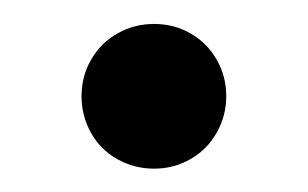

<svg xmlns="http://www.w3.org/2000/svg" viewBox="-20 -134 260 162"><path d="M48.8 -52.9Q48.8 -69.7 56.9 -83.7Q64.9 -97.7 79 -105.7Q93.1 -113.8 110 -113.8Q127 -113.8 140.9 -105.7Q154.8 -97.7 162.8 -83.7Q170.9 -69.7 170.9 -52.9Q170.9 -36.1 162.8 -22Q154.8 -7.8 140.8 0.2Q126.8 8.3 110 8.3Q93.3 8.3 79 0.3Q64.8 -7.6 56.8 -21.9Q48.8 -36.1 48.8 -52.9Z"/></svg>

Font: Intratopia Thin
Style: Regular
Weight: 100
Designer: Rasmus Andersson
Foundry: rsms
Version: Version 3.000;Glyphs 3.2.3 (3260)